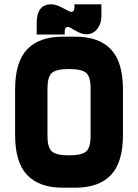

<svg xmlns="http://www.w3.org/2000/svg" viewBox="-20 -870 640 890"><path d="M270 0H300V-150Q240 -150 220 -168.5Q200 -187 200 -240V-350H50V-245Q50 -117 106 -58.5Q162 0 270 0ZM270 -700Q162 -700 106 -641.5Q50 -583 50 -455V-350H200V-460Q200 -513 220 -531.5Q240 -550 300 -550V-700ZM330 0Q438 0 494 -58.5Q550 -117 550 -245V-350H400V-240Q400 -187 380 -168.5Q360 -150 300 -150V0ZM330 -700H300V-550Q360 -550 380 -531.5Q400 -513 400 -460V-350H550V-455Q550 -583 494 -641.5Q438 -700 330 -700ZM150 -710V-762Q150 -850 217 -850Q241 -850 272 -832.5Q303 -815 310 -815Q325 -815 325 -835V-850H450V-795Q450 -760 430.5 -735.5Q411 -711 380 -711Q358 -711 330 -728Q302 -745 295 -745Q280 -745 280 -725V-710Z"/></svg>

Font: Millimetre
Style: Bold
Weight: 800
Designer: Jérémy Landes
Version: Version 1.0